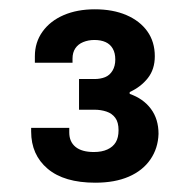

<svg xmlns="http://www.w3.org/2000/svg" viewBox="-20 -821 411 413"><path d="M185 -428Q118 -428 82.5 -458Q47 -488 47 -538V-546H129V-536Q129 -516 142.5 -505Q156 -494 182 -494Q199 -494 211 -499.5Q223 -505 229 -515Q235 -525 235 -541Q235 -558 228 -567.5Q221 -577 209 -581Q197 -585 183 -585H150V-651H183Q196 -651 206 -655Q216 -659 222 -669Q228 -679 228 -693Q228 -707 222.5 -716.5Q217 -726 207 -730.5Q197 -735 183 -735Q170 -735 159 -730.5Q148 -726 142 -717Q136 -708 136 -695V-686H55V-700Q55 -730 71.5 -753Q88 -776 117 -788.5Q146 -801 184 -801Q223 -801 252 -788.5Q281 -776 297 -753.5Q313 -731 313 -700Q313 -672 298 -653Q283 -634 259 -623V-619Q288 -609 304.5 -587Q321 -565 321 -533Q320 -502 303.5 -478Q287 -454 257 -441Q227 -428 185 -428Z"/></svg>

Font: Archivo SemiBold
Style: Bold
Weight: 700
Version: Version 2.001